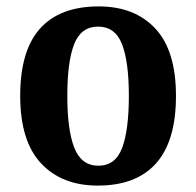

<svg xmlns="http://www.w3.org/2000/svg" viewBox="-20 -569 613 599"><path d="M285 10Q173 10 108 -59.5Q43 -129 43 -270Q43 -411 105 -480Q167 -549 288 -549Q400 -549 464.5 -480Q529 -411 529 -270Q529 -129 467 -59.5Q405 10 285 10ZM287 -52Q340 -52 361 -107.5Q382 -163 382 -270Q382 -377 360.5 -431.5Q339 -486 286 -486Q233 -486 211.5 -431.5Q190 -377 190 -270Q190 -163 212 -107.5Q234 -52 287 -52Z"/></svg>

Font: Noto Serif Thai SemiCondensed
Style: Bold
Weight: 700
Width: 4
Designer: Monotype Design Team
Foundry: Monotype Imaging Inc.
Version: Version 2.002; ttfautohint (v1.8.4.7-5d5b)